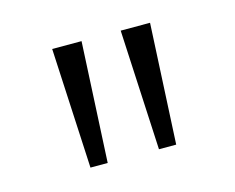

<svg xmlns="http://www.w3.org/2000/svg" viewBox="-51 -936 487 398"><g transform="rotate(-15 192.0 -737.0)"><path d="M100 -608 87 -866H150L137 -608ZM247 -608 234 -866H297L284 -608Z"/></g></svg>

Font: Noto Sans Telugu UI ExtraCondensed Light
Style: Regular
Weight: 300
Width: 2
Designer: Jelle Bosma - Monotype Design Team
Foundry: Monotype Imaging Inc.
Version: Version 2.005; ttfautohint (v1.8.4.7-5d5b)